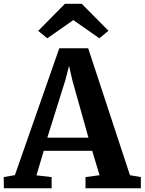

<svg xmlns="http://www.w3.org/2000/svg" viewBox="-34 -1005 772 1025"><path d="M45.5 -70.1 282.6 -747.5H436.7L659.8 -69.7L717.9 -59.6V0H422.5V-59.6L497.4 -69.7L458.2 -200.1H199.5L160.6 -68.9L241.6 -59.6V0H-13.4L-14.2 -59.6ZM438.2 -269.9 351.7 -578.3 334.5 -653.5 314.9 -577.1 218.6 -269.9ZM312.4 -984.6H402.5L545 -840.9L496.4 -800.6L357.5 -897.8L218.5 -800.6L170 -840.2Z"/></svg>

Font: Merriweather 7pt Light
Style: Regular
Weight: 300
Designer: Eben Sorkin
Foundry: Eben Sorkin
Version: Version 2.200;gftools[0.9.31]